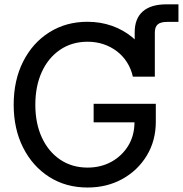

<svg xmlns="http://www.w3.org/2000/svg" viewBox="-20 -838 829 870"><path d="M590.3 -490.7V-691.4Q590.3 -753.9 627 -786.1Q663.6 -818.4 734.4 -818.4Q752.4 -818.4 764.9 -818.4Q777.3 -818.4 788.6 -818.4V-738.8Q780.3 -738.8 763.4 -738.8Q746.6 -738.8 737.8 -738.8Q707.5 -738.8 694.6 -727.3Q681.6 -715.8 681.6 -690.4V-490.7ZM376.5 11.7Q278.8 11.7 203.4 -36.1Q127.9 -84 85 -168.7Q42 -253.4 42 -363.3Q42 -474.6 85 -559.3Q127.9 -644 203.6 -691.7Q279.3 -739.3 376 -739.3Q435.1 -739.3 486.6 -721.2Q538.1 -703.1 578.6 -669.9Q619.1 -636.7 646 -591.3Q672.9 -545.9 681.6 -490.7H582Q574.2 -525.9 555.9 -554.9Q537.6 -584 510.5 -605Q483.4 -626 449.5 -637.5Q415.5 -648.9 377 -648.9Q306.2 -648.9 252.7 -612.8Q199.2 -576.7 169.7 -512.5Q140.1 -448.2 140.1 -363.3Q140.1 -278.8 169.7 -214.8Q199.2 -150.9 252.7 -114.7Q306.2 -78.6 377 -78.6Q436.5 -78.6 484.4 -104.7Q532.2 -130.9 560.8 -177.2Q589.4 -223.6 589.4 -285.2L618.7 -283.7H404.3V-367.7H686V-286.6Q686 -200.7 645.3 -133.3Q604.5 -65.9 534.7 -27.1Q464.8 11.7 376.5 11.7Z"/></svg>

Font: Inter Cardless Display
Style: Regular
Weight: 400
Designer: Rasmus Andersson
Foundry: rsms
Version: Version 4.001;git-9221beed3